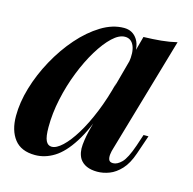

<svg xmlns="http://www.w3.org/2000/svg" viewBox="-86 -616 718 716"><g transform="rotate(15 273.5 -258.0)"><path d="M161 -32Q179 -32 202 -53.5Q225 -75 249 -114Q273 -153 295 -207Q317 -261 333 -325L312 -217Q283 -132 250.5 -81Q218 -30 182.5 -8Q147 14 109 14Q55 14 29 -19.5Q3 -53 3 -109Q3 -161 20 -218.5Q37 -276 67.5 -331.5Q98 -387 137 -431.5Q176 -476 220 -503Q264 -530 308 -530Q342 -530 360 -501.5Q378 -473 369 -415L358 -409Q365 -451 354.5 -475Q344 -499 320 -499Q297 -499 271.5 -475Q246 -451 221 -410Q196 -369 175.5 -317Q155 -265 143 -209Q131 -153 131 -100Q131 -63 138.5 -47.5Q146 -32 161 -32ZM386 -516Q422 -517 453.5 -520Q485 -523 514 -530L385 -86Q381 -74 379.5 -61.5Q378 -49 381.5 -40.5Q385 -32 398 -32Q414 -32 431 -49Q448 -66 466 -118L481 -163H500L475 -90Q461 -49 440 -26.5Q419 -4 395.5 5Q372 14 349 14Q301 14 281 -16Q268 -38 271 -70Q274 -102 284 -139Z"/></g></svg>

Font: Playfair Display SemiBold
Style: Italic
Weight: 600
Italic angle: -14°
Designer: Claus Eggers Sørensen
Foundry: Claus Eggers Sørensen
Version: Version 1.203